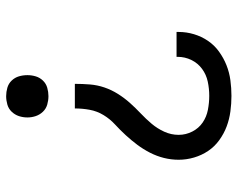

<svg xmlns="http://www.w3.org/2000/svg" viewBox="-96 -688 791 640"><g transform="rotate(90 300.0 -367.5)"><path d="M259 -221Q259 -246 261 -271Q263 -296 271 -319.5Q279 -343 292.5 -364.5Q306 -386 322.5 -404.5Q339 -423 357.5 -440.5Q376 -458 392 -477Q408 -496 418.5 -519Q429 -542 429 -567Q429 -591 418 -612.5Q407 -634 388 -647Q369 -660 345.5 -664.5Q322 -669 299 -669Q275 -669 251.5 -664Q228 -659 209 -645Q190 -631 179.5 -609.5Q169 -588 169 -564Q169 -563 169 -562Q169 -561 169 -560H86Q86 -562 86 -563.5Q86 -565 86 -567Q86 -593 93.5 -618Q101 -643 115.5 -664.5Q130 -686 151.5 -701.5Q173 -717 197 -726.5Q221 -736 247 -739.5Q273 -743 299 -743Q325 -743 351 -739.5Q377 -736 401 -727Q425 -718 446.5 -702.5Q468 -687 482.5 -665.5Q497 -644 504.5 -618.5Q512 -593 512 -567Q512 -542 506 -518Q500 -494 488.5 -471.5Q477 -449 462 -429Q447 -409 430 -390.5Q413 -372 394.5 -355Q376 -338 363 -316.5Q350 -295 345.5 -270.5Q341 -246 341 -221ZM300 8Q286 8 272 4Q258 0 248 -10.5Q238 -21 234 -34.5Q230 -48 230 -63Q230 -77 234 -90.5Q238 -104 248 -114.5Q258 -125 272 -129Q286 -133 300 -133Q314 -133 328 -129Q342 -125 352 -114.5Q362 -104 366.5 -90.5Q371 -77 371 -63Q371 -48 366.5 -34.5Q362 -21 352 -10.5Q342 0 328 4Q314 8 300 8Z"/></g></svg>

Font: Iosevka Meiseki Sans
Style: Regular
Weight: 400
Monospace: yes
Designer: Belleve Invis
Foundry: Belleve Invis
Version: Version 11.2.6; ttfautohint (v1.8.4)